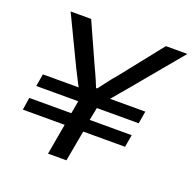

<svg xmlns="http://www.w3.org/2000/svg" viewBox="-122 -809 935 932"><g transform="rotate(20 345.5 -343.0)"><path d="M221 0 249 -159H33L43 -223H260L272 -289H55L66 -353H251Q242 -368 230 -393Q218 -418 207 -438L88 -686H194L289 -475Q295 -463 302.5 -446Q310 -429 318 -411Q326 -393 331 -379H337Q348 -393 361 -410.5Q374 -428 388 -445.5Q402 -463 412 -474L580 -686H691L482 -435Q464 -414 444 -390Q424 -366 413 -353H595L584 -289H368L355 -223H572L561 -159H345L316 0Z"/></g></svg>

Font: Archivo SemiExpanded
Style: Italic
Weight: 400
Width: 6
Italic angle: -10°
Designer: Hector Gatti
Foundry: Omnibus-Type
Version: Version 2.001